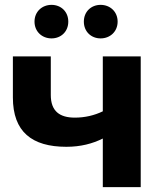

<svg xmlns="http://www.w3.org/2000/svg" viewBox="-20 -770 674 790"><path d="M192 -612C231 -612 261 -640 261 -681C261 -722 231 -750 192 -750C153 -750 122 -722 122 -681C122 -640 153 -612 192 -612ZM394 -612C433 -612 464 -640 464 -681C464 -722 433 -750 394 -750C355 -750 325 -722 325 -681C325 -640 355 -612 394 -612ZM403 -538V-312C368 -295 329 -286 288 -286C226 -286 189 -312 189 -379V-538H33V-369C33 -228 111 -166 253 -166C312 -166 361 -179 403 -200V0H559V-538Z"/></svg>

Font: AWKNG-Font
Style: Bold
Weight: 700
Designer: Awakening Church
Foundry: Awakening Church
Version: Version 1.700;PS 001.700;hotconv 1.0.88;makeotf.lib2.5.64775